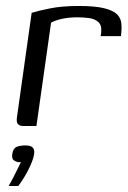

<svg xmlns="http://www.w3.org/2000/svg" viewBox="-20 -422 430 643"><path d="M102 0H58Q46 0 40 -6.5Q34 -13 37 -31L86 -379Q108 -386 148 -394Q188 -402 244 -402Q298 -402 328.5 -394.5Q359 -387 372 -374Q385 -361 386.5 -342.5Q388 -324 385 -301H317L319 -315Q321 -338 309 -348.5Q297 -359 278 -361.5Q259 -364 240 -364Q211 -364 188 -359Q165 -354 151 -346ZM9 201Q18 185 25.5 170.5Q33 156 39 143.5Q45 131 50 121Q48 121 46 121Q44 121 42 121Q34 120 26.5 115Q19 110 21 94Q24 75 35.5 70Q47 65 66 65Q76 65 82.5 67.5Q89 70 92.5 76.5Q96 83 94 96Q91 112 81.5 133Q72 154 60.5 172.5Q49 191 41 201Z"/></svg>

Font: Genos
Style: Italic
Weight: 400
Italic angle: -8°
Version: Version 1.010